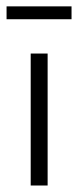

<svg xmlns="http://www.w3.org/2000/svg" viewBox="-23 -571 240 591"><path d="M71.5 0V-406.2H123.6V0ZM-2.8 -511.8V-551.4H197.2V-511.8Z"/></svg>

Font: Afacad Flux Light
Style: Regular
Weight: 300
Designer: Kristian Moeller
Foundry: Dicotype
Version: Version 1.100